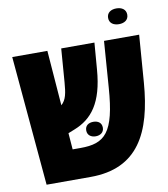

<svg xmlns="http://www.w3.org/2000/svg" viewBox="-83 -818 778 888"><g transform="rotate(-10 305.5 -373.5)"><path d="M523 -673C548 -673 568 -685 568 -710C568 -735 548 -747 523 -747C498 -747 478 -735 478 -710C478 -685 498 -673 523 -673ZM64 0H271C494 0 571 -155 589 -386L606 -609H441L425 -392C410 -182 363 -140 248 -140H211L205 -217L235 -229C319 -262 374 -329 386 -484L396 -609H240L228 -452C224 -402 219 -371 195 -350L175 -609H10ZM288 -215C288 -193 305 -181 327 -181C349 -181 366 -193 366 -215C366 -238 349 -249 327 -249C305 -249 288 -238 288 -215Z"/></g></svg>

Font: Noto Sans Hebrew ExtraCondensed Black
Style: Regular
Weight: 900
Width: 2
Designer: Monotype Design Team
Foundry: Monotype Imaging Inc.
Version: Version 2.004